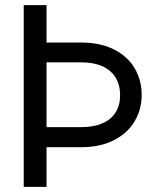

<svg xmlns="http://www.w3.org/2000/svg" viewBox="-20 -727 641 747"><path d="M161.1 -707V0H72.3V-707ZM531.2 -357.4Q531.2 -300.8 503.4 -254.4Q475.6 -208 422.4 -181.2Q369.1 -154.3 295.9 -154.3H114.3V-232.4H295.9Q344.7 -232.4 378.4 -247.1Q412.1 -261.7 429.7 -289.6Q447.3 -317.4 447.3 -356.4Q447.3 -396.5 429.7 -425.3Q412.1 -454.1 378.4 -469.2Q344.7 -484.4 295.9 -484.4H114.3V-561.5H295.9Q370.1 -561.5 423.3 -534.7Q476.6 -507.8 503.9 -461.4Q531.2 -415 531.2 -357.4Z"/></svg>

Font: Pretendard JP Variable
Style: Regular
Weight: 400
Designer: Base glyphs from Inter by Rasmus Andersson; Hangul glyphs from Noto Sans CJK(Source Han Sans) by Jang Soo-young and Kang
Foundry: Kil Hyung-jin
Version: Version 1.307;Glyphs 3.2 (3192)